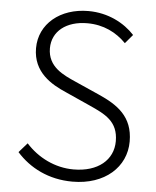

<svg xmlns="http://www.w3.org/2000/svg" viewBox="-53 -788 687 846"><g transform="rotate(5 290.0 -364.5)"><path d="M299 13C442 13 535 -72 535 -185C535 -296 465 -342 382 -379L274 -427C220 -451 149 -481 149 -564C149 -639 211 -688 304 -688C376 -688 433 -659 476 -615L509 -654C464 -703 392 -742 304 -742C180 -742 88 -667 88 -559C88 -452 171 -405 236 -377L345 -328C416 -296 474 -269 474 -181C474 -98 407 -41 299 -41C217 -41 141 -79 88 -138L51 -96C109 -31 193 13 299 13Z"/></g></svg>

Font: Noto Sans CJK SC Light
Style: Regular
Weight: 300
Designer: Ryoko NISHIZUKA 西塚涼子 (kana, bopomofo & ideographs); Paul D. Hunt (Latin, Greek & Cyrillic); Sandoll Communications 산돌커뮤니
Foundry: Adobe
Version: Version 2.004;hotconv 1.0.118;makeotfexe 2.5.65603